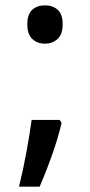

<svg xmlns="http://www.w3.org/2000/svg" viewBox="-20 -571 337 717"><path d="M148 -408Q119 -408 100.5 -425.5Q82 -443 82 -480Q82 -518 100.5 -534.5Q119 -551 148 -551Q177 -551 195.5 -534.5Q214 -518 214 -480Q214 -443 195 -425.5Q176 -408 148 -408ZM203 -123 210 -112Q196 -53 174 9Q152 71 128 126H51Q66 66 78.5 -2Q91 -70 98 -123Z"/></svg>

Font: Noto Sans Gurmukhi SemiCondensed Medium
Style: Regular
Weight: 500
Width: 4
Designer: Jelle Bosma - Monotype Design Team
Foundry: Monotype Imaging Inc.
Version: Version 2.004; ttfautohint (v1.8.4.7-5d5b)